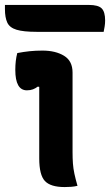

<svg xmlns="http://www.w3.org/2000/svg" viewBox="-29 -753 446 778"><path d="M130 -111V-401L124 -402Q115 -395 104.5 -391Q94 -387 80 -387Q33 -387 33 -470Q33 -508 41 -538Q67 -543 91 -545.5Q115 -548 143 -548Q196 -548 230.5 -527Q265 -506 265 -459V-137Q265 -111 266.5 -90.5Q268 -70 272.5 -49Q277 -28 285 0Q272 3 259.5 4Q247 5 233 5Q176 5 153 -19.5Q130 -44 130 -111ZM-9 -733H331Q369 -733 383 -719Q397 -705 397 -670Q397 -658 395 -645.5Q393 -633 391 -624H119Q66 -624 38 -632.5Q10 -641 0.5 -661.5Q-9 -682 -9 -716Z"/></svg>

Font: Recursive Sn Csl St
Style: Bold
Weight: 700
Version: Version 1.079;hotconv 1.0.112;makeotfexe 2.5.65598; ttfautoh